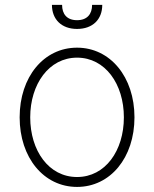

<svg xmlns="http://www.w3.org/2000/svg" viewBox="-20 -747 625 779"><path d="M292.6 11.4C427.6 11.4 525.6 -107.2 525.6 -271C525.6 -434.7 427.2 -553.6 292.6 -553.6C157.7 -553.6 59.7 -435 59.7 -271C59.7 -107.2 157.7 11.4 292.6 11.4ZM292.6 -28.8C177.9 -28.8 102.6 -135.7 102.6 -271C102.6 -405.5 178.6 -513.1 292.6 -513.1C407 -513.1 482.6 -405.9 482.6 -271C482.6 -135.7 407.3 -28.8 292.6 -28.8ZM353.7 -727.3C353.7 -690 333.8 -665.1 292.6 -665.1C251.4 -665.1 231.9 -690 231.9 -727.3H190.7C190.7 -668.3 229.8 -629.6 292.6 -629.6C356.2 -629.6 394.9 -668.3 394.9 -727.3Z"/></svg>

Font: Karasuma Gothic
Style: Thin
Weight: 200
Designer: Rasmus Andersson / Ryoko Ishizuka
Foundry: rsms
Version: Version 1.00